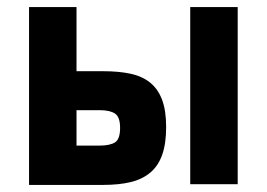

<svg xmlns="http://www.w3.org/2000/svg" viewBox="-20 -520 753 542"><path d="M261 -209Q290 -209 304.5 -199.5Q319 -190 319 -159Q319 -127 304.5 -118Q290 -109 261 -109H196V-209ZM271 2Q316 2 349 -6Q382 -14 404.5 -33Q427 -52 438 -83.5Q449 -115 449 -161Q449 -208 437.5 -238.5Q426 -269 403.5 -287Q381 -305 348 -312Q315 -319 271 -319H196V-500H62V2ZM517 -500V0H651V-500Z"/></svg>

Font: Titillium Web[RUS by Daymarius]
Style: Bold
Weight: 700
Designer: Cyrillization by Daymarius
Foundry: Cyrillization by Daymarius
Version: Version 1.002 September 11, 2018